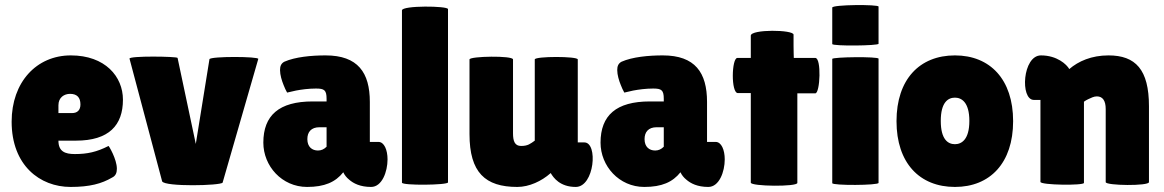

<svg xmlns="http://www.w3.org/2000/svg" viewBox="-20 -729 4602 759"><path d="M423 -27C438 -34 442 -47 442 -62C442 -100 410 -153 409 -152C362 -128 325 -120 276 -120C237 -120 211 -130 211 -173H280C411 -173 466 -234 466 -335C466 -426 396 -510 260 -510C124 -510 26 -404 26 -248C26 -75 138 10 259 10C335 10 382 -3 423 -27ZM298 -316C298 -293 285 -282 265 -282H211V-313C211 -344 234 -358 257 -358C284 -358 298 -344 298 -316Z M621 -12C632 10 852 5 860 -7L1001 -496C1004 -506 812 -507 808 -495L754 -160L682 -500C682 -506 488 -509 492 -497Z M1442 -168V-326C1442 -442 1395 -510 1267 -510C1211 -510 1147 -504 1104 -485C1091 -478 1087 -467 1087 -452C1087 -433 1094 -410 1101 -393C1105 -382 1110 -372 1115 -363L1150 -371C1171 -375 1200 -379 1229 -379C1262 -379 1271 -373 1271 -338V-328H1216C1083 -328 1021 -273 1021 -165C1021 -73 1094 10 1194 10C1263 10 1306 -9 1337 -48C1342 -37 1350 -27 1360 -19C1377 -4 1404 10 1447 10C1490 10 1512 -50 1512 -99C1512 -136 1499 -168 1476 -168ZM1195 -179C1195 -207 1210 -226 1243 -226H1271V-149C1261 -139 1250 -134 1237 -134C1214 -134 1195 -148 1195 -179Z M1569 -7C1569 5 1751 3 1751 -8V-693C1751 -706 1569 -708 1569 -688Z M2264 -494C2264 -507 2094 -507 2094 -494V-173C2077 -161 2067 -152 2040 -152C2015 -152 2008 -171 2008 -202V-494C2008 -510 1836 -507 1836 -494V-199C1836 -47 1898 10 2025 10C2072 10 2121 -13 2156 -44L2157 -45C2168 -26 2194 10 2256 10C2330 10 2345 -166 2290 -166H2264Z M2775 -168V-326C2775 -442 2728 -510 2600 -510C2544 -510 2480 -504 2437 -485C2424 -478 2420 -467 2420 -452C2420 -433 2427 -410 2434 -393C2438 -382 2443 -372 2448 -363L2483 -371C2504 -375 2533 -379 2562 -379C2595 -379 2604 -373 2604 -338V-328H2549C2416 -328 2354 -273 2354 -165C2354 -73 2427 10 2527 10C2596 10 2639 -9 2670 -48C2675 -37 2683 -27 2693 -19C2710 -4 2737 10 2780 10C2823 10 2845 -50 2845 -99C2845 -136 2832 -168 2809 -168ZM2528 -179C2528 -207 2543 -226 2576 -226H2604V-149C2594 -139 2583 -134 2570 -134C2547 -134 2528 -148 2528 -179Z M2948 -361V-7C2948 8 3132 10 3132 -6V-360H3203C3222 -360 3228 -500 3203 -500H3118C3118 -504 3117 -526 3117 -549V-592C3117 -612 2948 -614 2948 -588V-500H2895C2872 -500 2869 -361 2897 -361Z M3270 -5C3270 5 3453 4 3453 -6V-497C3453 -506 3270 -504 3270 -496ZM3270 -555C3270 -546 3453 -548 3453 -556V-703C3453 -712 3270 -711 3270 -699Z M3524 -250C3524 -85 3615 10 3755 10C3894 10 3985 -85 3985 -250C3985 -415 3894 -510 3755 -510C3615 -510 3524 -415 3524 -250ZM3699 -251C3699 -325 3728 -343 3755 -343C3781 -343 3812 -325 3812 -251C3812 -177 3781 -159 3755 -159C3728 -159 3699 -177 3699 -251Z M4093 -10C4093 3 4265 5 4265 -6V-327C4270 -331 4276 -334 4282 -337C4293 -342 4304 -348 4316 -348C4339 -348 4351 -331 4351 -298V-9C4351 5 4522 7 4522 -9V-309C4522 -454 4469 -510 4362 -510C4295 -510 4243 -487 4207 -456C4197 -474 4159 -510 4095 -510C4022 -510 4012 -334 4067 -334H4093Z"/></svg>

Font: Lilita 2
Style: Regular
Weight: 400
Designer: Juan Montoreano
Foundry: Juan Montoreano
Version: Version 2.001